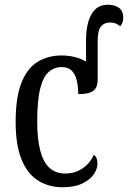

<svg xmlns="http://www.w3.org/2000/svg" viewBox="-20 -780 540 810"><path d="M244 10Q186 10 141 -18Q96 -46 71 -107Q46 -168 46 -265Q46 -372 71.5 -433.5Q97 -495 141 -520.5Q185 -546 239 -546Q270 -546 297 -539Q324 -532 343 -520V-613Q343 -654 352.5 -687.5Q362 -721 382 -740.5Q402 -760 435 -760Q465 -760 482.5 -746.5Q500 -733 500 -705Q500 -693 496.5 -684.5Q493 -676 487 -669Q478 -677 468 -681Q458 -685 443 -685Q420 -685 406 -668.5Q392 -652 392 -604V-444Q392 -421 383.5 -407.5Q375 -394 356.5 -388.5Q338 -383 310 -383Q310 -414 304 -440Q298 -466 283 -481.5Q268 -497 240 -497Q209 -497 185.5 -476.5Q162 -456 149.5 -406Q137 -356 137 -266Q137 -195 149.5 -146Q162 -97 188 -72.5Q214 -48 255 -48Q286 -48 309.5 -59Q333 -70 350 -88Q367 -106 376 -127Q384 -121 387.5 -112Q391 -103 391 -89Q391 -67 375.5 -44.5Q360 -22 327.5 -6Q295 10 244 10Z"/></svg>

Font: Noto Serif Condensed
Style: Regular
Weight: 400
Width: 3
Designer: Monotype Design Team
Foundry: Monotype Imaging Inc.
Version: Version 2.015